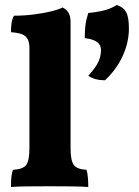

<svg xmlns="http://www.w3.org/2000/svg" viewBox="-20 -747 558 770"><path d="M24 3Q24 -18 25.5 -35.5Q27 -53 32 -66Q72 -68 85 -85.5Q98 -103 98 -153V-556Q98 -586 83 -600.5Q68 -615 24 -618Q24 -635 26 -652.5Q28 -670 36 -684Q76 -684 115.5 -689Q155 -694 185.5 -701.5Q216 -709 231 -717Q245 -711 254 -697Q263 -683 263 -659V-153Q263 -103 276 -85.5Q289 -68 327 -66Q331 -53 332.5 -35Q334 -17 334 3Q313 1 269 0.5Q225 0 179 0Q133 0 88.5 0.5Q44 1 24 3ZM448 -727Q474 -719 485.5 -699Q497 -679 497 -633Q497 -577 472 -522.5Q447 -468 401 -425Q361 -425 334 -443Q364 -476 374.5 -499Q385 -522 385 -547Q385 -587 320 -594Q320 -622 322.5 -644.5Q325 -667 334 -695Q369 -698 398 -705.5Q427 -713 448 -727Z"/></svg>

Font: Vollkorn ExtraBold
Style: Regular
Weight: 800
Designer: Friedrich Althausen
Foundry: Friedrich Althausen
Version: Version 5.000; ttfautohint (v1.8.3)